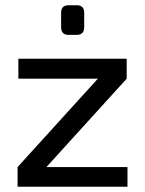

<svg xmlns="http://www.w3.org/2000/svg" viewBox="-20 -712 553 732"><path d="M354 -413 463 -412 156 -74 47 -75ZM466 -75V0H47V-75ZM463 -488V-412H50V-488ZM272 -692Q301 -692 301 -664V-608Q301 -579 272 -579H242Q213 -579 213 -608V-664Q213 -692 242 -692Z"/></svg>

Font: Exo 2 Medium
Style: Regular
Weight: 500
Designer: Natanael Gama
Foundry: Natanael Gama
Version: Version 2.010